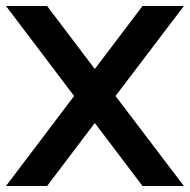

<svg xmlns="http://www.w3.org/2000/svg" viewBox="-20 -620 633 640"><path d="M593 0H455L296 -210L137 0H0L227 -300L0 -600H137L296 -390L455 -600H593L365 -300Z"/></svg>

Font: Gauge Heavy
Style: Heavy
Weight: 900
Designer: Daniel Pimley
Foundry: Daniel Pimley
Version: Version 2.0